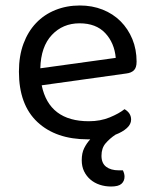

<svg xmlns="http://www.w3.org/2000/svg" viewBox="-20 -495 559 700"><path d="M132 -184Q159 -53 304 -53Q346 -53 380 -67Q414 -81 434 -97Q458 -83 458 -59Q458 -42 442.5 -28Q427 -14 401 -4Q380 10 365 27.5Q350 45 350 73Q350 100 367 113Q384 126 413 126H428Q434 138 434 149Q434 165 423 175Q412 185 385 185Q363 185 343.5 178.5Q324 172 309.5 159.5Q295 147 286.5 129.5Q278 112 278 89Q278 63 287 45Q296 27 309 13H300Q184 13 116.5 -50Q49 -113 49 -234Q49 -291 65.5 -335.5Q82 -380 111.5 -411Q141 -442 182 -458.5Q223 -475 271 -475Q316 -475 354 -460Q392 -445 419.5 -417.5Q447 -390 462.5 -352.5Q478 -315 478 -270Q478 -248 468 -238.5Q458 -229 440 -227ZM270 -410Q209 -410 169 -367.5Q129 -325 127 -246L402 -284Q397 -339 363.5 -374.5Q330 -410 270 -410Z"/></svg>

Font: Baloo Thambi 2
Style: Regular
Weight: 400
Designer: Aadarsh Rajan and Ek Type
Foundry: Ek Type
Version: Version 1.640;hotconv 1.0.111;makeotfexe 2.5.65597; ttfautoh